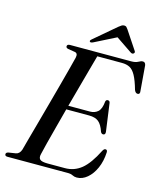

<svg xmlns="http://www.w3.org/2000/svg" viewBox="-130 -978 903 1082"><g transform="rotate(15 322.0 -436.5)"><path d="M368 0H14.5Q-0.5 0 -0.5 -11.5Q-0.5 -21.5 13.5 -24.5L55 -31Q76.5 -34.5 85.5 -61Q91.5 -84.5 103.8 -128.8Q116 -173 131.5 -229.2Q147 -285.5 163.5 -346Q180 -406.5 195.5 -463.8Q211 -521 223 -567Q235 -613 241.5 -639Q247.5 -665.5 228.5 -669L188 -675.5Q175 -678.5 175 -687.5Q175 -700 192.5 -700H548.5Q574 -700 588.2 -708.2Q602.5 -716.5 613 -716.5Q627.5 -716.5 630.5 -699L642.5 -552Q645.5 -533.5 632 -532.5Q619 -531.5 611.5 -549.5Q596.5 -602.5 581.2 -630.2Q566 -658 547 -668Q528 -678 501 -678H357Q348 -645.5 334.2 -595.5Q320.5 -545.5 304.2 -486.2Q288 -427 271.5 -366.5H398Q425 -366.5 443.5 -382.8Q462 -399 466 -444Q469 -454.5 478.5 -454.5Q490.5 -454.5 492 -441L514 -281Q516.5 -262.5 503 -261.5Q493 -261 487.5 -272Q474 -312.5 454.2 -328.2Q434.5 -344 398.5 -344H265.5Q249.5 -284 234.8 -228.2Q220 -172.5 209 -129.5Q198 -86.5 193 -63.5Q187.5 -42 197.8 -32Q208 -22 243.5 -22H343.5Q398 -22 439.8 -56Q481.5 -90 522 -171Q529 -184 537.5 -184Q549 -184 548.5 -168.5Q546 -117 528 -76.2Q510 -35.5 481.8 -11.8Q453.5 12 421.5 12Q407.5 12 396 6Q384.5 0 368 0ZM550 -746Q542.5 -741 532.5 -748L439.5 -811L314.5 -748Q301 -741.5 296 -746Q290 -752 301.5 -761.5L428 -869Q437.5 -876.5 444.2 -880.8Q451 -885 459 -885Q467.5 -885 472 -880.8Q476.5 -876.5 481.5 -869L553 -761.5Q559 -752.5 550 -746Z"/></g></svg>

Font: Fraunces 72pt
Style: Italic
Weight: 400
Italic angle: -16°
Version: Version 1.000;[b76b70a41]